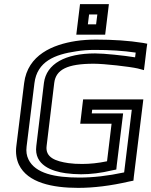

<svg xmlns="http://www.w3.org/2000/svg" viewBox="-20 -876 734 931"><path d="M682 -568 691 -643 694 -664 673 -668C604 -679 528 -684 447 -684C413 -684 379 -682 347 -677C238 -660 114 -611 97 -473L59 -166C55 -134 60 -102 72 -77C114 10 234 35 359 35C433 35 517 25 607 4L627 0L629 -20L672 -369L675 -394H650H408H383L380 -369L372 -301L369 -276H394H521L499 -94C456 -85 416 -81 379 -81C354 -81 333 -82 312 -85C250 -94 199 -112 206 -168L243 -474C251 -538 305 -567 435 -567C486 -567 608 -553 648 -544L678 -536L682 -568ZM635 -598C580 -607 485 -617 441 -617C297 -617 205 -567 193 -474L156 -168C144 -75 233 -45 299 -36C322 -33 347 -31 373 -31C419 -31 470 -37 524 -50L544 -54L546 -74L574 -301L577 -326H552H425L427 -344H619L582 -40C502 -23 431 -15 365 -15C246 -15 151 -35 118 -103C109 -122 106 -141 109 -166L147 -473C160 -578 246 -612 349 -627C378 -632 408 -634 441 -634C512 -634 577 -630 638 -621L635 -598ZM493 -733 505 -831 508 -856H483H393H368L365 -831L353 -733L350 -708H375H465H490L493 -733ZM446 -758H406L412 -806H452L446 -758Z"/></svg>

Font: Gamestation Text Outline
Style: Italic
Weight: 400
Designer: Jonas Hecksher
Foundry: Jonas Hecksher, Playtypeª, e-types AS
Version: Version 1.003